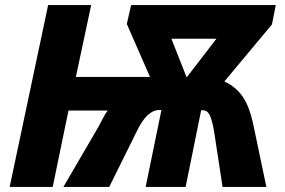

<svg xmlns="http://www.w3.org/2000/svg" viewBox="-20 -734 1120 754"><path d="M18 0 169 -714H338L278 -432H569L478 -640L495 -714H1063L1048 -638L861 -414Q906 -394 934 -353Q962 -312 978 -229L1026 0H854L821 -216Q815 -254 805.5 -277.5Q796 -301 777 -301H770L709 0H552L614 -302H605Q582 -302 560 -282Q538 -262 516 -216L409 0H229L366 -235Q376 -253 384.5 -270Q393 -287 403 -300H249L187 0ZM713 -430 830 -582H653Z"/></svg>

Font: Noto Sans Disp ExtBd
Style: Italic
Weight: 800
Italic angle: -12°
Designer: Monotype Design Team
Foundry: Monotype Imaging Inc.
Version: Version 2.000;GOOG;noto-source:20170915:90ef993387c0